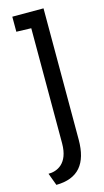

<svg xmlns="http://www.w3.org/2000/svg" viewBox="-116 -739 440 814"><g transform="rotate(-15 103.5 -331.5)"><path d="M25 37C121 36 166 -18 166 -124V-700H29V-634L94 -632V-127C94 -37 42 -17 5 -17Z"/></g></svg>

Font: Advent Pro
Style: Medium
Weight: 500
Designer: Andreas Kalpakidis
Foundry: Andreas Kalpakidis
Version: Version 2.002 2008